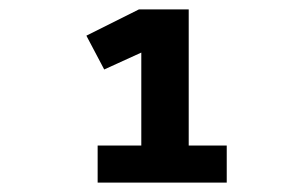

<svg xmlns="http://www.w3.org/2000/svg" viewBox="-20 -718 640 409"><path d="M188 -329V-408H281V-606L202 -570L164 -642L276 -698H382V-408H463V-329Z"/></svg>

Font: iA Writer Mono V
Style: Regular
Weight: 400
Designer: Mike Abbink, Paul van der Laan, Pieter van Rosmalen
Foundry: Bold Monday
Version: Version 2.000